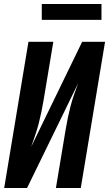

<svg xmlns="http://www.w3.org/2000/svg" viewBox="-20 -945 548 965"><path d="M1 0 123 -735H248L199 -441Q194 -411 188 -382Q182 -353 174.5 -324Q167 -295 157 -266Q147 -237 137 -208L393 -735H508L386 0H261L310 -294Q315 -324 321 -353Q327 -382 334.5 -411Q342 -440 352 -469Q362 -498 373 -527L116 0ZM190 -845V-925H490V-845Z"/></svg>

Font: Iosevka Curly XBdObl
Style: Regular
Weight: 800
Italic angle: -9°
Monospace: yes
Designer: Belleve Invis
Foundry: Belleve Invis
Version: Version 11.1.0; ttfautohint (v1.8.3)